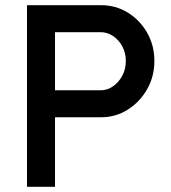

<svg xmlns="http://www.w3.org/2000/svg" viewBox="-20 -720 658 740"><path d="M84 0V-700H369Q426 -700 472.5 -671.5Q519 -643 547 -594Q575 -545 575 -485Q575 -425 547 -376Q519 -327 472.5 -297.5Q426 -268 369 -268H192V0ZM192 -372H367Q394 -372 416 -387.5Q438 -403 451.5 -428.5Q465 -454 465 -485Q465 -516 451.5 -541Q438 -566 416 -581Q394 -596 367 -596H192Z"/></svg>

Font: Our Lexend
Style: Regular
Weight: 400
Designer: Bonnie Shaver-Troup, Thomas Jockin
Foundry: Lexend
Version: Version 1.007